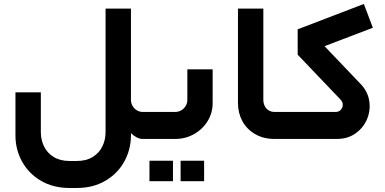

<svg xmlns="http://www.w3.org/2000/svg" viewBox="-20 -694 1923 959"><path d="M364.2 244.9Q444.2 244.9 505.6 209.3Q566.9 173.7 600 114.2Q633.2 54.7 634.1 -15.2V-28.9Q647.9 -15.5 662.9 -7.7Q677.9 0.1 694.1 0.1H720.8V-134.8H694.1Q677.4 -134.8 663.8 -142.9Q650.2 -151 642.2 -164.8Q634.1 -178.6 634.1 -195.3V-651.1H507.3V-34.1Q507.3 4.4 491.2 37.3Q475.1 70.2 442.8 90.1Q410.5 110 364.2 110H327.1Q280.4 110 248.1 90.1Q215.8 70.2 199.9 37.3Q184 4.4 184 -34.1V-232.7H57.2V-17.3Q57.2 53 90.2 112.9Q123.2 172.9 184.5 208.9Q245.8 244.9 327.1 244.9Z M720.8 0H855.3Q906.2 0 948.9 -24Q991.7 -48 1016.9 -88.9Q1042.1 -129.7 1042.1 -178.6V-347.8H915.8V-195.3Q915.8 -178.7 907.5 -164.9Q899.2 -151.1 885.4 -143Q871.6 -134.9 855.3 -134.9H720.8Q702.1 -118.5 695.4 -93Q688.7 -67.4 695.4 -41.9Q702.1 -16.4 720.8 0ZM843.9 211.1Q843.9 180.6 843.9 160.3Q843.9 139.5 843.9 108.8Q838.5 108.9 817.7 108.9Q796.9 108.9 763.8 108.9Q761 108.8 726.5 108.8Q726.5 139.5 726.5 160.3Q726.5 180.6 726.5 211.1Q751.3 211.1 766.4 211.1Q774.4 211.1 781.5 211.1Q793.2 211.1 805.8 211.1Q820 211.1 843.9 211.1ZM999.5 211Q999.5 180.3 999.5 160Q999.5 140 999.5 108.8Q994.1 108.8 973.2 108.8Q952.4 108.8 919.3 108.8Q916.6 108.8 882.1 108.8Q882.1 140 882.1 160Q882.1 180.3 882.1 211Q909 211 925.9 211Q942.9 211 961.2 211Q975.5 211 999.5 211Z M1395.7 -134.9H1351.4Q1334.7 -134.9 1321.9 -142.8Q1309.1 -150.7 1302.2 -164.7Q1295.3 -178.7 1295.3 -195.3V-651.1H1168.6V-178.6Q1168.6 -130.1 1190.4 -89.4Q1212.3 -48.8 1253.9 -24.4Q1295.5 0 1351.4 0H1395.7Z M1395.7 0H1663.9Q1716 0 1755.2 -27.4Q1794.5 -54.8 1813 -98.3Q1831.5 -141.9 1824.4 -189.3Q1817.3 -236.7 1781.9 -273.8L1601 -463.4L1842.3 -555.4L1797.4 -674.2L1466.8 -547.6V-420.9L1682 -195.4Q1692.5 -183.9 1692 -169.6Q1691.5 -155.4 1681.8 -145.1Q1672.1 -134.9 1656.5 -134.9H1395.7Q1377.1 -118.5 1370.3 -93Q1363.6 -67.4 1370.3 -41.9Q1377.1 -16.4 1395.7 0Z"/></svg>

Font: Arad-VF Thin Dots1
Style: Regular
Weight: 100
Designer: Mohammad Darvishi
Version: Version 1.000;August 30, 2024;FontCreator 15.0.0.2992 64-bit